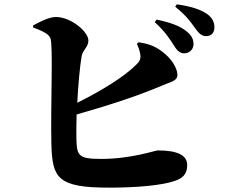

<svg xmlns="http://www.w3.org/2000/svg" viewBox="-20 -834 1040 882"><path d="M781 -622C795 -599 809 -589 826 -589C851 -589 869 -608 869 -631C869 -650 863 -667 843 -685C809 -716 757 -732 699 -744L691 -732C740 -688 763 -650 781 -622ZM876 -705C894 -680 906 -668 927 -668C951 -668 965 -684 965 -708C965 -732 956 -752 931 -770C901 -791 852 -806 792 -814L785 -803C841 -758 860 -727 876 -705ZM609 -633C612 -625 621 -606 624 -587C628 -564 622 -553 608 -539C551 -481 444 -416 335 -362C339 -443 347 -529 355 -576C361 -606 386 -618 386 -648C386 -689 305 -756 237 -756C204 -756 157 -731 132 -717V-708C171 -693 202 -680 211 -660C225 -635 212 -346 216 -174C220 -16 243 28 482 28C605 28 724 18 783 -3C816 -14 840 -32 840 -75C840 -122 794 -143 705 -143C692 -143 584 -104 445 -104C342 -104 333 -118 331 -193C330 -222 331 -263 332 -308C497 -355 627 -399 727 -442C766 -459 795 -462 795 -490C795 -516 773 -563 721 -600C688 -624 660 -633 617 -640Z"/></svg>

Font: Noto Serif CJK SC Black
Style: Regular
Weight: 900
Designer: Ryoko NISHIZUKA 西塚涼子 (kana & ideographs); Frank Grießhammer (Latin, Greek & Cyrillic); Wenlong ZHANG 张文龙 (bopomofo); San
Foundry: Adobe
Version: Version 2.001;hotconv 1.1.0;makeotfexe 2.6.0